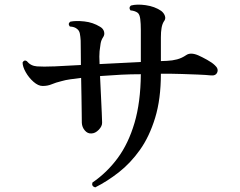

<svg xmlns="http://www.w3.org/2000/svg" viewBox="-20 -774 1040 833"><path d="M393 39Q376 34 381 18Q444 -25 490.5 -88Q537 -151 563.5 -240.5Q590 -330 591 -452Q570 -452 548.5 -451.5Q527 -451 507 -450Q456 -447 414 -444Q416 -403 418 -360Q420 -317 421.5 -285Q423 -253 423 -243Q424 -227 408.5 -211Q393 -195 376 -195Q360 -194 348 -208Q336 -222 335 -241Q335 -254 334.5 -284Q334 -314 333.5 -354.5Q333 -395 332 -436Q307 -433 285.5 -430Q264 -427 247 -422Q222 -416 204.5 -408.5Q187 -401 165 -401Q146 -401 125.5 -419Q105 -437 91.5 -461Q78 -485 78 -503Q85 -516 96 -509Q113 -488 140.5 -486Q168 -484 214 -486H217L331 -492Q331 -526 330.5 -554Q330 -582 330 -598Q329 -615 326.5 -628Q324 -641 315 -648Q304 -658 283 -659Q273 -671 285 -680Q309 -685 346 -681Q383 -677 414 -658Q428 -650 431.5 -636.5Q435 -623 427 -612Q419 -600 416.5 -585Q414 -570 412 -552Q410 -533 412 -496L591 -505V-643Q591 -672 588.5 -691.5Q586 -711 578 -718Q573 -722 565 -725Q557 -728 546 -729Q537 -741 548 -750Q574 -757 612.5 -751.5Q651 -746 679 -727Q691 -718 695.5 -705Q700 -692 691 -681Q684 -670 681 -653Q678 -636 678 -612V-509L704 -510Q728 -511 748.5 -516.5Q769 -522 788 -535Q807 -548 840 -534Q856 -527 878.5 -514.5Q901 -502 912 -491Q929 -476 922.5 -460Q916 -444 893 -447Q875 -449 838 -450.5Q801 -452 769 -453Q748 -454 725 -454Q702 -454 678 -454Q678 -344 653 -262.5Q628 -181 587 -123.5Q546 -66 495.5 -26.5Q445 13 393 39Z"/></svg>

Font: Zen Old Mincho SemiBold
Style: Regular
Weight: 600
Version: Version 1.500